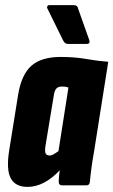

<svg xmlns="http://www.w3.org/2000/svg" viewBox="-20 -726 444 752"><path d="M88 6Q40 6 22 -28Q4 -62 16 -137L51 -355Q64 -434 103 -468.5Q142 -503 218 -503Q272 -503 318 -495Q364 -487 404 -484L348 -130Q342 -97 338 -67Q334 -37 332 -14Q331 0 318 0H224Q210 0 210 -14Q210 -23 211 -35Q212 -47 214 -59Q185 -28 153 -11Q121 6 88 6ZM175 -117Q182 -117 190.5 -122Q199 -127 209 -134L248 -383Q240 -386 234.5 -386.5Q229 -387 222 -387Q208 -387 200.5 -379Q193 -371 190 -348L158 -154Q155 -134 158.5 -125.5Q162 -117 175 -117ZM246 -554Q239 -554 234.5 -558Q230 -562 227 -568L166 -692Q163 -697 165.5 -701.5Q168 -706 173 -706H268Q276 -706 280.5 -702.5Q285 -699 286 -692L330 -568Q332 -562 329.5 -558Q327 -554 320 -554Z"/></svg>

Font: Sofia Sans Extra Condensed Black
Style: Italic
Weight: 900
Italic angle: -9°
Version: Version 4.100